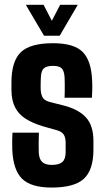

<svg xmlns="http://www.w3.org/2000/svg" viewBox="-20 -794 448 822"><path d="M201 9Q112.5 9 74.2 -29Q36 -67 32.5 -154.5Q32 -172 32.2 -194.5Q32.5 -217 33.5 -226H146.5Q145.5 -199.5 145.5 -177.2Q145.5 -155 146 -141Q147.5 -112 161.2 -100Q175 -88 201 -88Q232.5 -88 246.5 -100Q260.5 -112 261 -141Q261 -154.5 261 -158.8Q261 -163 261 -167Q261 -171 261 -183Q261 -204 253.5 -216.8Q246 -229.5 226.5 -235.5L161.5 -254Q119 -267 89.5 -285.8Q60 -304.5 44.8 -334Q29.5 -363.5 29 -407.5Q29 -417 29 -425.5Q29 -434 29 -443Q29.5 -532 69.2 -570.5Q109 -609 207 -609Q296.5 -609 333.8 -571.8Q371 -534.5 374.5 -448.5Q375.5 -431.5 375 -408.5Q374.5 -385.5 373.5 -375.5H256.5Q257 -386.5 257.2 -404Q257.5 -421.5 257.2 -438Q257 -454.5 256.5 -463Q255 -490 244.5 -501Q234 -512 207 -512Q178.5 -512 167.2 -501Q156 -490 155 -463Q154.5 -450.5 154.2 -443.5Q154 -436.5 154 -418.5Q154 -395.5 161 -379.8Q168 -364 192.5 -357.5L250 -343Q314.5 -327 347.2 -292.2Q380 -257.5 380 -190Q380 -181 380 -170.8Q380 -160.5 380 -151.5Q379.5 -65.5 338.5 -28.2Q297.5 9 201 9ZM168.5 -641 90.5 -773.5H166.5L202 -705L237.5 -773.5H313L235.5 -641Z"/></svg>

Font: Big Shoulders Display Thin ExtraBold
Style: Regular
Weight: 800
Version: Version 2.002